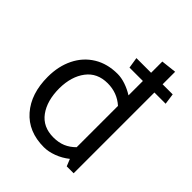

<svg xmlns="http://www.w3.org/2000/svg" viewBox="-204 -818 943 943"><g transform="rotate(45 268.0 -346.0)"><path d="M458 -561V0H410L395 -37Q365 -13 330 0Q295 13 264 13Q156 13 94.5 -57.5Q33 -128 33 -245Q33 -319 61.5 -376.5Q90 -434 142.5 -466Q195 -498 266 -498Q292 -498 321.5 -488Q351 -478 378 -461V-561H285L276 -618H378V-696L458 -705V-618H528L536 -561ZM378 -101V-388Q330 -431 264 -431Q192 -431 153 -379.5Q114 -328 113 -246Q113 -159 151.5 -106.5Q190 -54 263 -54Q299 -54 326.5 -65.5Q354 -77 378 -101Z"/></g></svg>

Font: Catamaran
Style: Regular
Weight: 400
Designer: Pria Ravichandran
Version: Version 1.000;PS 001.000;hotconv 1.0.70;makeotf.lib2.5.58329